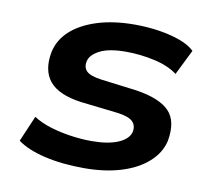

<svg xmlns="http://www.w3.org/2000/svg" viewBox="-64 -583 739 666"><g transform="rotate(10 305.5 -250.5)"><path d="M272 10Q194 10 132.5 -4.5Q71 -19 36 -45L75 -136Q101 -119 135.5 -108.5Q170 -98 208 -92.5Q246 -87 281 -87Q340 -87 375.5 -102.5Q411 -118 417 -144Q421 -167 406.5 -180.5Q392 -194 353 -199L222 -214Q142 -225 110.5 -263Q79 -301 91 -366Q100 -410 134.5 -442Q169 -474 226.5 -492.5Q284 -511 360 -511Q405 -511 446.5 -504.5Q488 -498 520.5 -486Q553 -474 572 -456L528 -367Q496 -391 446 -402Q396 -413 346 -413Q286 -413 254 -396.5Q222 -380 217 -357Q212 -334 226 -321Q240 -308 278 -303L405 -287Q488 -274 521.5 -239Q555 -204 542 -133Q532 -90 495.5 -57.5Q459 -25 402 -7.5Q345 10 272 10Z"/></g></svg>

Font: Nunito Sans 7pt SemiExpanded
Style: Bold Italic
Weight: 700
Width: 6
Italic angle: -9°
Designer: Vernon Adams
Foundry: Vernon Adams
Version: Version 3.101;gftools[0.9.27]